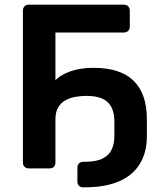

<svg xmlns="http://www.w3.org/2000/svg" viewBox="-20 -720 684 821"><path d="M102 0Q92 0 85 -7Q78 -14 78 -24V-675Q78 -686 85 -693Q92 -700 102 -700H510Q521 -700 528 -693Q535 -686 535 -675V-605Q535 -595 528 -588Q521 -581 510 -581H217V-24Q217 -14 210.5 -7Q204 0 193 0ZM210 -370Q236 -399 279.5 -414.5Q323 -430 380 -430Q495 -430 551.5 -374.5Q608 -319 608 -211V-137Q608 -69 578.5 -20Q549 29 490 55Q431 81 341 81H335Q324 81 317.5 74Q311 67 311 57V-4Q311 -14 317.5 -21Q324 -28 335 -28H341Q392 -28 419.5 -42.5Q447 -57 458 -81.5Q469 -106 469 -137V-200Q469 -256 440.5 -283Q412 -310 350 -310Q327 -310 303.5 -306Q280 -302 260.5 -291.5Q241 -281 229 -261Q217 -241 217 -210Z"/></svg>

Font: Rubik Light Medium
Style: Regular
Weight: 500
Version: Version 2.104